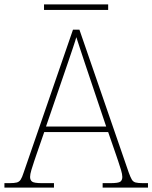

<svg xmlns="http://www.w3.org/2000/svg" viewBox="-24 -848 689 868"><path d="M-4 0V-20H18Q41 -20 52 -23Q63 -26 69.5 -36Q76 -46 83 -68L306 -714H335L558 -68Q566 -46 572 -36Q578 -26 589 -23Q600 -20 623 -20H645V0H440V-20H474Q512 -20 520.5 -27Q529 -34 529 -48Q529 -60 523 -80Q517 -100 510.5 -119Q504 -138 501 -147L465 -251H176L140 -147Q137 -138 130.5 -119Q124 -100 118 -80Q112 -60 112 -48Q112 -34 121 -27Q130 -20 167 -20H220V0ZM184 -276H456L379 -505Q370 -532 359 -564.5Q348 -597 338 -628Q328 -659 321 -680Q317 -665 306.5 -634Q296 -603 285 -570.5Q274 -538 266 -515ZM175 -803V-828H465V-803Z"/></svg>

Font: Noto Serif Armenian Thin
Style: Regular
Weight: 250
Version: Version 2.007